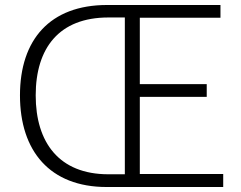

<svg xmlns="http://www.w3.org/2000/svg" viewBox="-20 -749 966 769"><path d="M407 0H874V-52H540V-361H808V-412H540V-678H863V-729H409C180 -729 60 -590 60 -367C60 -144 180 0 407 0ZM414 -51C217 -51 123 -178 123 -367C123 -557 217 -679 414 -679H480V-51Z"/></svg>

Font: Noto Sans Japanese Light
Style: Regular
Weight: 300
Designer: Ryoko NISHIZUKA (kana & ideographs); Paul D. Hunt (Latin, Greek & Cyrillic); Wenlong ZHANG (bopomofo); Sandoll Communica
Foundry: Adobe Systems Incorporated
Version: Version 1.000;PS 1;hotconv 1.0.78;makeotf.lib2.5.61930